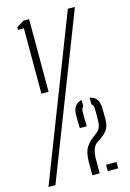

<svg xmlns="http://www.w3.org/2000/svg" viewBox="-152 -860 620 919"><g transform="rotate(-15 158.5 -400.0)"><path d="M53 -440V-764H24.5L23.5 -777.5L60.5 -800H88.5V-440ZM-30 0 280.5 -800H315.5L4.5 0ZM187.5 0V-67.5Q188.5 -114.5 203.2 -137.2Q218 -160 238 -174.5L258.5 -190Q272 -201.5 276.2 -213Q280.5 -224.5 281.5 -241Q283 -273 281.5 -305.5Q281.5 -322 271 -328.5V-362Q315.5 -353.5 316.5 -301.5Q317 -288 317.2 -274Q317.5 -260 317.5 -241Q316.5 -208.5 304.5 -191.5Q292.5 -174.5 270.5 -159L248 -144Q236 -134 230 -114.5Q224 -95 224 -70.5V0ZM188 -233.5Q187.5 -251.5 187 -268.5Q186.5 -285.5 187 -301.5Q188.5 -352.5 231 -361.5V-328.5Q221.5 -322 221.5 -306Q221 -269 222.5 -233.5ZM264 0V-31.5H315.5V0Z"/></g></svg>

Font: Big Shoulders Stencil Display Light
Style: Regular
Weight: 300
Designer: Patric King
Foundry: XO Type Co
Version: Version 1.000